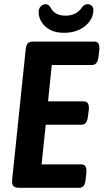

<svg xmlns="http://www.w3.org/2000/svg" viewBox="-20 -899 496 919"><path d="M72 0Q52 0 44 -9Q36 -18 38 -37L103 -663Q105 -682 112.5 -691Q120 -700 140 -700H432Q460 -700 455 -658L452 -630Q449 -607 441.5 -597.5Q434 -588 420 -588H228L210 -414H381Q409 -414 405 -372L401 -344Q399 -322 391.5 -312Q384 -302 369 -302H199L179 -112H370Q398 -112 393 -70L390 -42Q388 -19 380.5 -9.5Q373 0 358 0ZM286 -742Q245 -742 218.5 -757Q192 -772 178.5 -794.5Q165 -817 165 -840Q165 -859 175.5 -869Q186 -879 199 -879Q213 -879 223 -861Q243 -824 294 -824Q345 -824 372 -863Q383 -879 399 -879Q411 -879 419 -871.5Q427 -864 427 -852Q427 -807 387.5 -774.5Q348 -742 286 -742Z"/></svg>

Font: Asap Condensed Condensed SemiBold
Style: Italic
Weight: 600
Width: 3
Italic angle: -6°
Designer: Pablo Cosgaya
Foundry: Omnibus-Type
Version: Version 3.001; ttfautohint (v1.8.4.7-5d5b)